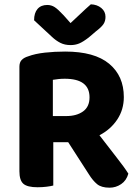

<svg xmlns="http://www.w3.org/2000/svg" viewBox="-20 -861 645 890"><path d="M554 -411Q554 -353 523.5 -307Q493 -261 441 -234Q482 -180 519.5 -132.5Q557 -85 575 -56Q566 -24 541.5 -7.5Q517 9 488 9Q450 9 430 -7.5Q410 -24 392 -53L296 -202H227V-1Q216 2 196 4.5Q176 7 154 7Q107 7 88.5 -9Q70 -25 70 -67V-552Q70 -572 80.5 -583Q91 -594 111 -600Q143 -612 188 -617Q233 -622 282 -622Q418 -622 486 -565.5Q554 -509 554 -411ZM287 -323Q335 -323 365 -344.5Q395 -366 395 -410Q395 -496 280 -496Q264 -496 251 -494.5Q238 -493 225 -491V-323ZM307 -754Q330 -775 354 -798Q378 -821 401 -841Q430 -840 449.5 -824Q469 -808 469 -783Q469 -763 459.5 -749Q450 -735 425 -716L391 -687Q365 -667 347 -659.5Q329 -652 307 -652Q280 -652 259.5 -662.5Q239 -673 221 -690L138 -767Q138 -801 154 -819.5Q170 -838 199 -838Q218 -838 233.5 -828Q249 -818 275 -790Z"/></svg>

Font: Baloo Thambi 2
Style: Bold
Weight: 700
Designer: Aadarsh Rajan and Ek Type
Foundry: Ek Type
Version: Version 1.640;hotconv 1.0.111;makeotfexe 2.5.65597; ttfautoh